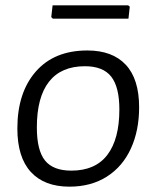

<svg xmlns="http://www.w3.org/2000/svg" viewBox="-20 -692 580 719"><path d="M501 -290Q501 -203 470 -135.5Q439 -68 380 -30.5Q321 7 240 7Q146 7 95.5 -48Q45 -103 45 -211Q45 -345 114 -424Q183 -503 307 -503Q401 -503 451 -449.5Q501 -396 501 -290ZM118 -215Q118 -129 148.5 -91Q179 -53 247 -53Q337 -53 382 -112Q427 -171 427 -282Q427 -366 396.5 -405Q366 -444 298 -444Q209 -444 163.5 -386Q118 -328 118 -215ZM466 -667 461 -622H178L172 -628L177 -672H460Z"/></svg>

Font: Alegreya Sans SC
Style: Italic
Weight: 400
Italic angle: -7°
Designer: Juan Pablo del Peral
Foundry: Huerta Tipografica
Version: Version 2.008; ttfautohint (v1.6)